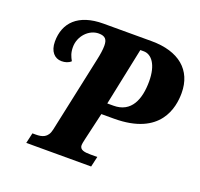

<svg xmlns="http://www.w3.org/2000/svg" viewBox="-124 -852 1030 990"><g transform="rotate(20 391.0 -357.0)"><path d="M117 0H473L486 -57H449C415 -57 389 -61 389 -87C389 -93 391 -103 395 -121L430 -272H499C755 -272 782 -436 782 -515C782 -641 695 -714 545 -714H281C142 -714 77 -644 77 -542C77 -488 105 -458 143 -458C162 -458 181 -463 194 -476C183 -496 174 -514 174 -547C174 -607 222 -658 276 -658C313 -658 324 -641 324 -608C324 -586 320 -560 313 -528L224 -112C214 -64 182 -57 148 -57H130ZM440 -334 506 -651H525C567 -651 604 -607 604 -514C604 -415 571 -334 474 -334Z"/></g></svg>

Font: Noto Serif SemiCondensed Extra
Style: Italic
Weight: 800
Width: 4
Italic angle: -12°
Designer: Monotype Design Team
Foundry: Monotype Imaging Inc.
Version: Version 1.901